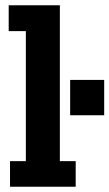

<svg xmlns="http://www.w3.org/2000/svg" viewBox="-20 -708 415 728"><path d="M267 0V-97H207V-688H13V-590H78V-97H18V0ZM246 -271H375V-405H246Z"/></svg>

Font: Zilla Slab Bold
Style: Regular
Weight: 700
Designer: Typotheque.com
Foundry: Typotheque type foundry
Version: Version 1.3; 2018